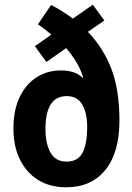

<svg xmlns="http://www.w3.org/2000/svg" viewBox="-20 -785 562 815"><path d="M197 -764Q244 -740 289 -706L374 -765L423 -698L353 -650Q419 -581 453 -492Q487 -403 487 -273Q487 -138 427.5 -64Q368 10 261 10Q192 10 142 -21Q92 -52 64.5 -108Q37 -164 37 -239Q37 -318 63.5 -373Q90 -428 135.5 -457Q181 -486 238 -486Q300 -486 330 -455L333 -457Q322 -492 304 -521.5Q286 -551 261 -581L177 -522L128 -589L198 -638Q184 -650 170.5 -660.5Q157 -671 141 -682ZM263 -377Q173 -377 173 -237Q173 -175 194.5 -137Q216 -99 263 -99Q310 -99 330 -136Q350 -173 350 -247Q350 -304 329.5 -340.5Q309 -377 263 -377Z"/></svg>

Font: Noto Sans Gurmukhi UI Condensed
Style: Bold
Weight: 700
Width: 3
Designer: Jelle Bosma - Monotype Design Team
Foundry: Monotype Imaging Inc.
Version: Version 2.004; ttfautohint (v1.8.4.7-5d5b)